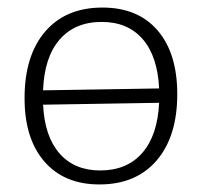

<svg xmlns="http://www.w3.org/2000/svg" viewBox="-20 -482 535 508"><path d="M243 6Q150 6 97.5 -54.5Q45 -115 45 -222Q45 -335 99.5 -398.5Q154 -462 251 -462Q345 -462 397 -401.5Q449 -341 449 -233Q449 -121 394.5 -57.5Q340 6 243 6ZM249 -424Q178 -424 137.5 -377Q97 -330 94 -243L401 -248Q397 -333 357.5 -378.5Q318 -424 249 -424ZM245 -31Q316 -31 356.5 -77.5Q397 -124 401 -210L94 -205Q98 -121 137.5 -76Q177 -31 245 -31Z"/></svg>

Font: Alegreya Sans Light
Style: Regular
Weight: 300
Designer: Juan Pablo del Peral
Foundry: Huerta Tipografica
Version: Version 2.007